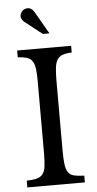

<svg xmlns="http://www.w3.org/2000/svg" viewBox="-64 -1039 544 1077"><g transform="rotate(-5 207.5 -500.5)"><path d="M260 -189Q260 -139 264 -110Q268 -81 279.5 -65Q291 -49 312.5 -44Q334 -39 369 -38V0H45V-38Q80 -39 101.5 -44.5Q123 -50 135 -65Q147 -80 151 -108Q155 -136 155 -182V-588Q155 -631 151.5 -658Q148 -685 137.5 -701Q127 -717 107 -723.5Q87 -730 55 -732V-770H359V-732Q327 -731 307.5 -724Q288 -717 277.5 -700.5Q267 -684 263.5 -655Q260 -626 260 -581ZM207 -850 115 -922Q100 -933 94 -945.5Q88 -958 94 -974Q107 -1001 135 -1001Q159 -1001 176 -968L244 -850Z"/></g></svg>

Font: SVN-Libre Baskerville
Style: Regular
Weight: 400
Designer: Pablo Impallari, Rodrigo Fuenzalida
Foundry: Pablo Impallari, Rodrigo Fuenzalida
Version: Version 1.000; ttfautohint (v1.8.4)